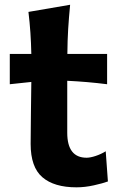

<svg xmlns="http://www.w3.org/2000/svg" viewBox="-20 -780 504 814"><path d="M304.2 14.2Q209.5 14.2 159.7 -28.6Q109.9 -71.3 109.9 -169.9Q109.9 -233.9 111.1 -299.1Q112.3 -364.3 112.8 -432.6L21.5 -422.9V-551.3H112.8Q111.8 -599.1 108.9 -641.6Q106 -684.1 100.6 -729.5L277.3 -759.8Q272 -704.6 269 -656.7Q266.1 -608.9 265.6 -551.3H434.1V-422.9Q392.1 -428.2 349.4 -431.9Q306.6 -435.5 265.1 -437.5V-217.3Q265.1 -111.3 347.2 -111.3Q362.8 -111.3 385.7 -118.9Q408.7 -126.5 428.2 -138.7L437.5 -10.7Q416.5 -2.9 378.4 5.6Q340.3 14.2 304.2 14.2Z"/></svg>

Font: Pinar-DS2-FD Bold
Style: Regular
Weight: 700
Designer: Amin Abedi
Version: Version 3.000